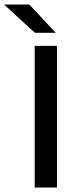

<svg xmlns="http://www.w3.org/2000/svg" viewBox="-85 -846 348 866"><path d="M172 0H71.5V-639H172ZM47.5 -825.5 165.5 -699V-698H72.5L-65 -824V-825.5Z"/></svg>

Font: Anek Gujarati Medium Medium
Style: Regular
Weight: 500
Version: Version 1.003